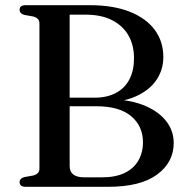

<svg xmlns="http://www.w3.org/2000/svg" viewBox="-20 -720 716 740"><path d="M649.5 -169Q649.5 -94.5 585.5 -47.2Q521.5 0 396.5 0H79Q67 0 61.2 -4.8Q55.5 -9.5 55.5 -17.5Q55.5 -32.5 74 -37.5L107.5 -43.5Q119.5 -46.5 125.8 -53Q132 -59.5 132 -70V-630Q132 -640.5 125.8 -647Q119.5 -653.5 107.5 -656.5L74 -662.5Q55.5 -667.5 55.5 -682.5Q55.5 -691 61.2 -695.5Q67 -700 79 -700H326Q416.5 -700 480 -674.8Q543.5 -649.5 576.5 -604.8Q609.5 -560 609.5 -500.5Q609.5 -450.5 582.2 -410.8Q555 -371 500.8 -347.5Q446.5 -324 365.5 -324L395.5 -337.5Q473.5 -337.5 530.2 -315.8Q587 -294 618.2 -256Q649.5 -218 649.5 -169ZM351 -310.5H215V-343.5H344Q392.5 -343.5 426.8 -361.8Q461 -380 478.8 -414.2Q496.5 -448.5 496.5 -495.5Q496.5 -546 475 -583.5Q453.5 -621 412 -642.2Q370.5 -663.5 310 -663.5H248.5V-80Q248.5 -58 262.8 -47.2Q277 -36.5 305.5 -36.5H373Q425.5 -36.5 460.5 -53.5Q495.5 -70.5 513.2 -101.2Q531 -132 531 -171.5Q531 -234 485.5 -272.2Q440 -310.5 351 -310.5Z"/></svg>

Font: Fraunces 18pt
Style: Regular
Weight: 400
Version: Version 1.000;[b76b70a41]